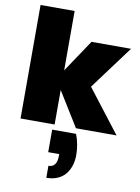

<svg xmlns="http://www.w3.org/2000/svg" viewBox="-112 -814 901 1233"><g transform="rotate(10 338.0 -197.0)"><path d="M262.2 35.2H418Q442.9 99.6 442.9 169.9Q442.9 206.5 432.9 238Q422.9 269.5 403.3 293.9Q383.8 318.4 351.8 332.3Q319.8 346.2 278.8 346.2V268.1Q334 268.1 334 192.9V182.1H262.2ZM49.8 0V-740.2H272V-353L413.1 -564H670.9L460 -279.8L675.8 0H411.1L272 -225.1V0Z"/></g></svg>

Font: SVN-Poppins Black
Style: Regular
Weight: 900
Designer: Ninad Kale (Devanagari), Jonny Pinhorn (Latin)
Foundry: Indian Type Foundry
Version: Version 3.002 2017